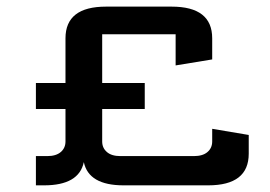

<svg xmlns="http://www.w3.org/2000/svg" viewBox="-20 -557 811 577"><path d="M507.8 -454.1H287.1V-307.6H415V-229.5H287.1V-131.8Q287.1 -112.3 301.3 -100.1Q315.4 -87.9 341.8 -87.9H562.5Q589.4 -87.9 603.5 -100.1Q617.7 -112.3 617.7 -131.8V-169.9L727.5 -151.4V-95.2Q727.5 0 605.5 0H351.6Q246.6 0 231.9 -69.8Q217.3 0 112.3 0H87.9V-87.9H122.1Q148.4 -87.9 162.6 -100.1Q176.8 -112.3 176.8 -131.8V-229.5H87.9V-307.6H176.8V-441.9Q176.8 -537.1 298.8 -537.1H495.6Q617.7 -537.1 617.7 -441.9V-378.4L507.8 -360.4Z"/></svg>

Font: Squarish Sans CT
Style: RegularSC
Weight: 400
Version: Version 0.9